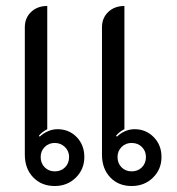

<svg xmlns="http://www.w3.org/2000/svg" viewBox="-20 -613 593 642"><path d="M63 -96V-522Q63 -553 84 -573Q105 -593 138 -593V-181Q119 -171 110 -159L113 -156Q124 -167 140 -174Q156 -181 172 -181Q211 -181 236.5 -154.5Q262 -128 262 -88Q262 -47 233.5 -19Q205 9 163 9Q119 9 91 -20Q63 -49 63 -96ZM321 -96V-522Q321 -553 342 -573Q363 -593 396 -593V-181Q378 -172 368 -159L371 -156Q382 -167 397.5 -174Q413 -181 430 -181Q468 -181 494 -154.5Q520 -128 520 -88Q520 -47 491.5 -19Q463 9 420 9Q376 9 348.5 -20Q321 -49 321 -96ZM211 -88Q211 -108 197 -121.5Q183 -135 163 -135Q143 -135 129.5 -121.5Q116 -108 116 -88Q116 -67 129.5 -53.5Q143 -40 163 -40Q184 -40 197.5 -53.5Q211 -67 211 -88ZM468 -88Q468 -108 454.5 -121.5Q441 -135 420 -135Q400 -135 386.5 -121.5Q373 -108 373 -88Q373 -67 386.5 -53.5Q400 -40 420 -40Q441 -40 454.5 -53.5Q468 -67 468 -88Z"/></svg>

Font: K2D Light
Style: Regular
Weight: 300
Designer: Katatrad Aksorn Co.,Ltd.
Foundry: Cadson Demak Co.,Ltd.
Version: Version 1.000; ttfautohint (v1.6)